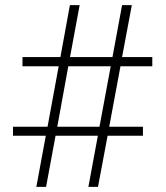

<svg xmlns="http://www.w3.org/2000/svg" viewBox="-20 -731 648 751"><path d="M122.1 0 159.2 -200.2H30.8V-235.4H166L209.5 -471.7H67.9V-507.8H216.3L253.4 -710.9H291.5L253.9 -507.8H419.9L457.5 -710.9H495.6L457.5 -507.8H575.7V-471.7H451.2L407.2 -235.4H539.1V-200.2H400.9L363.3 0H325.7L362.8 -200.2H197.3L160.2 0ZM204.1 -235.4H369.1L413.1 -471.7H247.1Z"/></svg>

Font: Roboto Slab ExtraLight
Style: Regular
Weight: 250
Designer: Google
Version: Version 2.000; ttfautohint (v1.8.1.43-b0c9)